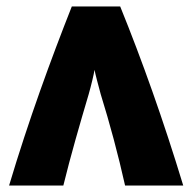

<svg xmlns="http://www.w3.org/2000/svg" viewBox="-20 -571 592 591"><path d="M8 0C68 -201 137 -389 201 -551H350C417 -386 483 -201 544 0H365C344 -94 318 -191 290 -281C283 -307 273 -344 271 -356C269 -343 261 -309 253 -281C226 -190 197 -90 175 0Z"/></svg>

Font: Repo ExtraBold
Style: Bold
Weight: 700
Designer: Stefan Peev
Foundry: Context Ltd
Version: Version 1.502